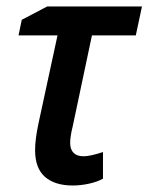

<svg xmlns="http://www.w3.org/2000/svg" viewBox="-20 -561 457 591"><path d="M88 -99Q88 -131 98 -179L157 -452H37L47 -500L125 -541H417L398 -452H263L204 -173Q196 -141 196 -121Q196 -101 206.5 -90.5Q217 -80 237 -80Q258 -80 297 -93V-11Q279 -1 253.5 4.5Q228 10 204 10Q149 10 118.5 -16.5Q88 -43 88 -99Z"/></svg>

Font: Noto Sans UI NarrowMedium
Style: Italic
Weight: 500
Width: 4
Italic angle: -12°
Designer: Monotype Design Team
Foundry: Monotype Imaging Inc.
Version: Version 1.001